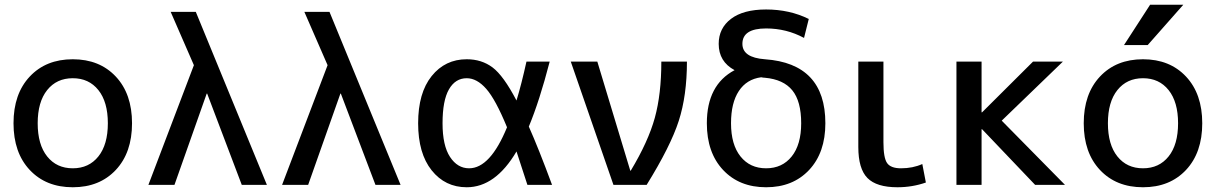

<svg xmlns="http://www.w3.org/2000/svg" viewBox="-20 -780 5129 810"><path d="M105.5 -457Q174 -530 287 -530Q400 -530 468.5 -457Q537 -384 537 -260Q537 -136 468.5 -63Q400 10 287 10Q174 10 105.5 -63Q37 -136 37 -260Q37 -384 105.5 -457ZM179 -120Q219 -70 287 -70Q355 -70 395 -120Q435 -170 435 -260Q435 -350 395 -400Q355 -450 287 -450Q219 -450 179 -400Q139 -350 139 -260Q139 -170 179 -120Z M852 -385 716 0H606L798 -505L700 -730H806L1106 0H1000L854 -385Z M1416 -385 1280 0H1170L1362 -505L1264 -730H1370L1670 0H1564L1418 -385Z M2211 -246Q2252 -154 2309 0H2205Q2165 -124 2159 -141Q2070 10 1949 10Q1858 10 1801 -61.5Q1744 -133 1744 -260Q1744 -388 1801 -459Q1858 -530 1949 -530Q2012 -530 2058 -495.5Q2104 -461 2159 -356Q2180 -425 2201 -520H2299Q2256 -354 2211 -246ZM2119 -243Q2071 -360 2031.5 -405Q1992 -450 1949 -450Q1901 -450 1874 -403Q1847 -356 1847 -260Q1847 -166 1878.5 -118Q1910 -70 1959 -70Q2048 -70 2119 -243Z M2641 -60Q2715 -183 2742.5 -283Q2770 -383 2770 -520H2878Q2878 -377 2843.5 -270Q2809 -163 2708 0H2568L2388 -520H2500L2639 -60Z M3079 -484Q3012 -520 3012 -595Q3012 -661 3064 -700.5Q3116 -740 3212 -740Q3311 -740 3392 -700L3372 -620Q3298 -660 3212 -660Q3112 -660 3112 -595Q3112 -537 3207 -530Q3462 -512 3462 -260Q3462 -136 3393.5 -63Q3325 10 3212 10Q3099 10 3030.5 -63Q2962 -136 2962 -260Q2962 -422 3079 -484ZM3191 -454Q3130 -446 3097 -396Q3064 -346 3064 -260Q3064 -170 3104 -120Q3144 -70 3212 -70Q3280 -70 3320 -120Q3360 -170 3360 -260Q3360 -353 3322.5 -399Q3285 -445 3207 -452Q3201 -452 3191 -454Z M3707 -520V-180Q3707 -114 3722.5 -92Q3738 -70 3781 -70Q3831 -70 3871 -88L3886 -10Q3829 10 3766 10Q3678 10 3639.5 -29Q3601 -68 3601 -160V-520Z M4123 -306 4338 -520H4464L4206 -271L4473 0H4347L4123 -235H4121V0H4015V-520H4121V-306Z M4832 -760H4972L4822 -590H4722ZM4620.5 -457Q4689 -530 4802 -530Q4915 -530 4983.5 -457Q5052 -384 5052 -260Q5052 -136 4983.5 -63Q4915 10 4802 10Q4689 10 4620.5 -63Q4552 -136 4552 -260Q4552 -384 4620.5 -457ZM4694 -120Q4734 -70 4802 -70Q4870 -70 4910 -120Q4950 -170 4950 -260Q4950 -350 4910 -400Q4870 -450 4802 -450Q4734 -450 4694 -400Q4654 -350 4654 -260Q4654 -170 4694 -120Z"/></svg>

Font: Mplus 1p Medium
Style: Regular
Weight: 500
Version: Version 1.061